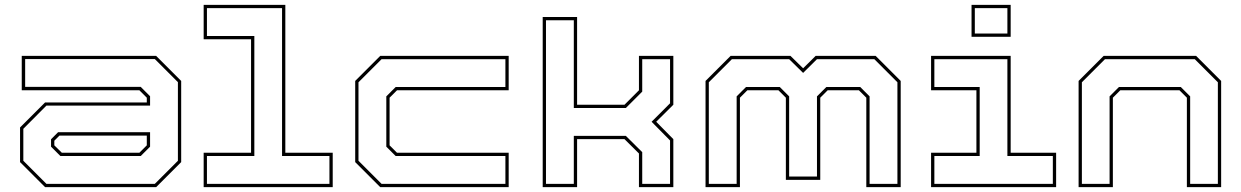

<svg xmlns="http://www.w3.org/2000/svg" viewBox="-20 -770 5107 790"><path d="M165.5 0 62.5 -103V-245.5L165.5 -348.5H584V-368L553.5 -398.5H69.5V-540H622.5L725.5 -437V-103L622.5 0ZM171 -13.5H617L712 -108.5V-432L617 -527H83.5V-412.5H559L597.5 -374V-335.5H171L76 -240V-108.5ZM228.5 -128 190 -166.5V-197L219 -226H597.5V-166.5L559 -128ZM234.5 -141.5H553.5L584 -172V-212H224.5L203.5 -191V-172Z M818 0V-141.5H1013V-608.5H818V-750H1154V-141.5H1349V0ZM831.5 -13.5H1335.5V-128H1140.5V-736.5H831.5V-622H1026.5V-128H831.5Z M1544.5 0 1441.5 -103V-437L1544.5 -540H2073V-398.5H1613.5L1583 -368V-172L1613.5 -141.5H2073V0ZM1550 -13.5H2059.5V-128H1608L1569.5 -166.5V-373.5L1608 -412H2059.5V-526.5H1550L1455 -431.5V-108.5Z M2213 0V-700H2354.5V-339H2549.5L2609 -398.5V-540H2750.5V-339L2680 -269L2750.5 -197.5V0H2609V-138.5L2549.5 -197.5H2354.5V0ZM2226.5 -13.5H2341V-211H2555L2622.5 -144V-13.5H2737V-192L2661 -269L2737 -345V-526.5H2622.5V-393L2555 -325.5H2341V-686.5H2226.5Z M2883 0V-437L2986 -540H3232.5L3284.5 -489L3336 -540H3583L3686 -437V0H3544.5V-368L3514 -398.5H3385.5L3355 -368V-30H3213.5V-368L3183 -398.5H3055L3024.5 -368V0ZM2896.5 -13.5H3011V-373.5L3049.5 -412H3188.5L3227 -373.5V-43.5H3341.5V-373.5L3380 -412H3519.5L3558 -373.5V-13.5H3672.5V-431.5L3577.5 -526.5H3341.5L3284.5 -470L3227 -526.5H2991.5L2896.5 -431.5Z M3977.5 -618.5V-750H4138.5V-618.5ZM3991 -632H4125V-736.5H3991ZM3811 0V-141.5H3997.5V-398.5H3811V-540H4138.5V-141.5H4325.5V0ZM3824.5 -13.5H4312V-128H4125V-526.5H3824.5V-412H4011V-128H3824.5Z M4418 0V-437L4521 -540H4901.5L5004.5 -437V0H4863.5V-368L4833 -398.5H4589.5L4559 -368V0ZM4431.5 -13.5H4545.5V-373.5L4584 -412H4838.5L4877 -373.5V-13.5H4991V-431.5L4896 -526.5H4526.5L4431.5 -431.5Z"/></svg>

Font: Tourney Expanded Thin
Style: Regular
Weight: 100
Width: 7
Designer: Tyler Finck
Foundry: Etcetera Type Co
Version: Version 1.010; ttfautohint (v1.8.3)